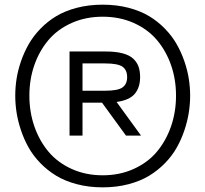

<svg xmlns="http://www.w3.org/2000/svg" viewBox="-20 -785 874 817"><path d="M50.5 -306.2Q44.9 -342.3 44.9 -377.9Q44.9 -413.6 50.5 -449.7Q56.2 -485.8 69.3 -524.2Q82.5 -562.5 102.3 -597.2Q122.1 -631.8 152.1 -662.8Q182.1 -693.8 219.5 -716.3Q256.8 -738.8 307.6 -752Q358.4 -765.1 417 -765.1Q475.6 -765.1 526.4 -752Q577.1 -738.8 614.5 -716.3Q651.9 -693.8 681.9 -662.8Q711.9 -631.8 731.7 -597.2Q751.5 -562.5 764.6 -524.2Q777.8 -485.8 783.4 -449.7Q789.1 -413.6 789.1 -377.9Q789.1 -342.3 783.4 -306.2Q777.8 -270 764.9 -231.2Q752 -192.4 732.4 -157.5Q712.9 -122.6 682.6 -91.3Q652.3 -60.1 615 -37.4Q577.6 -14.6 526.9 -1.2Q476.1 12.2 417 12.2Q357.9 12.2 307.1 -1.2Q256.3 -14.6 219 -37.4Q181.6 -60.1 151.4 -91.3Q121.1 -122.6 101.6 -157.5Q82 -192.4 69.1 -231.2Q56.2 -270 50.5 -306.2ZM126.2 -508.1Q105 -447.3 105 -377.9Q105 -308.6 126.2 -247.3Q147.5 -186 186.3 -139.6Q225.1 -93.3 284.9 -66.2Q344.7 -39.1 417 -39.1Q489.3 -39.1 549.1 -66.2Q608.9 -93.3 647.7 -139.6Q686.5 -186 707.8 -247.3Q729 -308.6 729 -377.9Q729 -447.3 707.8 -508.1Q686.5 -568.8 647.7 -614.7Q608.9 -660.6 549.1 -687.3Q489.3 -713.9 417 -713.9Q344.7 -713.9 284.9 -687.3Q225.1 -660.6 186.3 -614.7Q147.5 -568.8 126.2 -508.1ZM275.9 -208V-565.9H429.2Q472.2 -565.9 501.7 -558.1Q531.2 -550.3 547.1 -535.2Q563 -520 569.6 -501.2Q576.2 -482.4 576.2 -457Q576.2 -413.1 553.7 -386Q531.2 -358.9 476.1 -351.1L580.1 -208H516.1L414.1 -348.1H331.1V-208ZM331.1 -398.9H426.8Q481.9 -398.9 501.5 -413.1Q521 -427.2 521 -457Q521 -486.8 501.5 -501Q481.9 -515.1 426.8 -515.1H331.1Z"/></svg>

Font: Standard
Style: Regular
Weight: 400
Designer: Bryce Wilner
Version: Version 2.000;PS 2.0;hotconv 16.6.51;makeotf.lib2.5.65220 DE